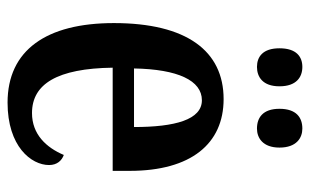

<svg xmlns="http://www.w3.org/2000/svg" viewBox="-172 -618 800 495"><g transform="rotate(90 227.5 -370.0)"><path d="M311 -633C335 -633 360 -648 360 -691C360 -735 335 -750 311 -750C283 -750 260 -735 260 -691C260 -648 283 -633 311 -633ZM152 -633C178 -633 202 -648 202 -691C202 -735 178 -750 152 -750C126 -750 104 -735 104 -691C104 -648 126 -633 152 -633ZM244 10C357 10 405 -51 405 -97C405 -118 393 -130 379 -135C360 -90 326 -53 271 -53C196 -53 156 -118 154 -261H420V-305C420 -463 350 -547 235 -547C111 -547 39 -452 39 -264C39 -90 109 10 244 10ZM307 -316H156C158 -429 187 -491 238 -491C288 -491 307 -422 307 -316Z"/></g></svg>

Font: Noto Serif Lao ExtraCondensed SemiBold
Style: Regular
Weight: 600
Width: 2
Designer: Monotype Design Team
Foundry: Monotype Imaging Inc.
Version: Version 2.003